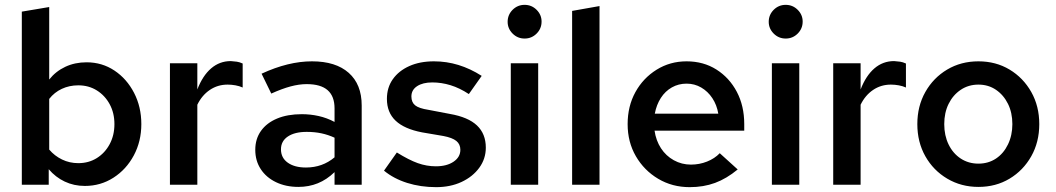

<svg xmlns="http://www.w3.org/2000/svg" viewBox="-20 -762 4354 792"><path d="M70 0V-714L183 -733V-434Q210 -468 249.5 -486.5Q289 -505 337 -505Q401 -505 452 -471Q503 -437 533 -379Q563 -321 563 -250Q563 -179 532 -121Q501 -63 448 -29Q395 5 330 5Q285 5 247 -13Q209 -31 181 -64V0ZM303 -89Q346 -89 379.5 -110Q413 -131 432.5 -167.5Q452 -204 452 -250Q452 -296 432.5 -332Q413 -368 379.5 -389Q346 -410 303 -410Q266 -410 235 -395.5Q204 -381 183 -354V-145Q205 -119 236 -104Q267 -89 303 -89Z M681 0V-501H794V-393Q816 -450 851 -480Q886 -510 932 -510Q946 -509 957 -507.5Q968 -506 981 -500V-401Q968 -407 951.5 -410Q935 -413 919 -413Q878 -413 845.5 -391Q813 -369 794 -330V0Z M1211 9Q1159 9 1118.5 -10.5Q1078 -30 1055.5 -64.5Q1033 -99 1033 -144Q1033 -189 1056.5 -222Q1080 -255 1123 -273Q1166 -291 1225 -291Q1260 -291 1294 -283.5Q1328 -276 1360 -259V-315Q1360 -365 1331.5 -390Q1303 -415 1245 -415Q1214 -415 1178.5 -405.5Q1143 -396 1099 -376L1059 -458Q1169 -509 1267 -509Q1365 -509 1418.5 -461.5Q1472 -414 1472 -327V0H1360V-52Q1328 -21 1291 -6Q1254 9 1211 9ZM1139 -146Q1139 -111 1167 -91Q1195 -71 1242 -71Q1276 -71 1305.5 -81.5Q1335 -92 1360 -113V-194Q1334 -206 1306 -212Q1278 -218 1245 -218Q1196 -218 1167.5 -199Q1139 -180 1139 -146Z M1779 10Q1715 10 1659.5 -7.5Q1604 -25 1564 -58L1617 -133Q1667 -102 1703.5 -89Q1740 -76 1778 -76Q1823 -76 1851 -95Q1879 -114 1879 -144Q1879 -167 1862.5 -180.5Q1846 -194 1809 -201L1721 -216Q1648 -230 1612 -264Q1576 -298 1576 -354Q1576 -401 1600.5 -435.5Q1625 -470 1668.5 -489.5Q1712 -509 1770 -509Q1822 -509 1871 -494Q1920 -479 1967 -449L1914 -374Q1876 -399 1838.5 -410.5Q1801 -422 1763 -422Q1724 -422 1700.5 -406.5Q1677 -391 1677 -364Q1677 -340 1692.5 -327.5Q1708 -315 1747 -309L1836 -292Q1911 -279 1947.5 -244.5Q1984 -210 1984 -153Q1984 -107 1957 -70Q1930 -33 1884 -11.5Q1838 10 1779 10Z M2087 0V-501H2200V0ZM2144 -603Q2115 -603 2094.5 -623.5Q2074 -644 2074 -672Q2074 -701 2094.5 -721.5Q2115 -742 2144 -742Q2173 -742 2193.5 -721.5Q2214 -701 2214 -673Q2214 -644 2193.5 -623.5Q2173 -603 2144 -603Z M2340 0V-717L2453 -737V0Z M2825 10Q2753 10 2695 -24.5Q2637 -59 2603 -117.5Q2569 -176 2569 -250Q2569 -324 2601 -382Q2633 -440 2688.5 -474.5Q2744 -509 2812 -509Q2882 -509 2935.5 -475Q2989 -441 3019.5 -383Q3050 -325 3050 -250V-223H2680Q2686 -182 2706.5 -150.5Q2727 -119 2759.5 -101Q2792 -83 2830 -83Q2865 -83 2896.5 -95.5Q2928 -108 2949 -130L3023 -63Q2977 -25 2929.5 -7.5Q2882 10 2825 10ZM2681 -293H2943Q2937 -329 2918.5 -357Q2900 -385 2872.5 -401Q2845 -417 2812 -417Q2779 -417 2751.5 -401.5Q2724 -386 2706 -358Q2688 -330 2681 -293Z M3164 0V-501H3277V0ZM3221 -603Q3192 -603 3171.5 -623.5Q3151 -644 3151 -672Q3151 -701 3171.5 -721.5Q3192 -742 3221 -742Q3250 -742 3270.5 -721.5Q3291 -701 3291 -673Q3291 -644 3270.5 -623.5Q3250 -603 3221 -603Z M3417 0V-501H3530V-393Q3552 -450 3587 -480Q3622 -510 3668 -510Q3682 -509 3693 -507.5Q3704 -506 3717 -500V-401Q3704 -407 3687.5 -410Q3671 -413 3655 -413Q3614 -413 3581.5 -391Q3549 -369 3530 -330V0Z M4016 9Q3945 9 3887.5 -25Q3830 -59 3797 -117.5Q3764 -176 3764 -250Q3764 -324 3797 -382.5Q3830 -441 3887 -475Q3944 -509 4016 -509Q4088 -509 4144.5 -475Q4201 -441 4234 -382.5Q4267 -324 4267 -250Q4267 -176 4234 -117.5Q4201 -59 4144.5 -25Q4088 9 4016 9ZM4016 -87Q4057 -87 4088.5 -108Q4120 -129 4138 -166.5Q4156 -204 4156 -250Q4156 -297 4138 -333.5Q4120 -370 4088.5 -391.5Q4057 -413 4016 -413Q3975 -413 3943 -391.5Q3911 -370 3893 -333.5Q3875 -297 3875 -250Q3875 -203 3893 -166Q3911 -129 3943 -108Q3975 -87 4016 -87Z"/></svg>

Font: Red Hat Text Medium
Style: Regular
Weight: 500
Designer: Pentagram, MCKL
Foundry: Pentagram, MCKL
Version: Version 1.023